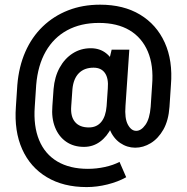

<svg xmlns="http://www.w3.org/2000/svg" viewBox="-20 -682 778 800"><path d="M52.2 -328Q58.5 -404.5 85.5 -466Q112.5 -527.5 158 -571.4Q203.5 -615.2 263.9 -638.9Q324.2 -662.5 397.2 -662.5L392.2 -586.5Q316.5 -586.5 260 -555.9Q203.5 -525.2 170.5 -467.4Q137.5 -409.5 130.8 -328ZM341.2 97.5Q243.8 97.5 174.9 56.1Q106 14.8 72.4 -60.4Q38.8 -135.5 46.2 -237H124.8Q119 -156.2 143.1 -98Q167.2 -39.8 219 -9.1Q270.8 21.5 346.2 21.5ZM46.2 -237 52.2 -328H130.8L124.8 -237ZM341.2 97.5 346.2 21.5Q381.8 21.5 417.1 13.8Q452.5 6 478 -7.5L505.8 56.5Q471.8 75.5 427.8 86.5Q383.8 97.5 341.2 97.5ZM329.8 -70Q286.8 -70 255.8 -91.4Q224.8 -112.8 209.4 -151.4Q194 -190 198.2 -240H276.8Q273.2 -197 292.4 -174Q311.5 -151 350.2 -151ZM198.2 -240 203.2 -311H281.8L276.8 -240ZM329.8 -70 350.2 -151Q383 -151 401.9 -174Q420.8 -197 424.2 -240H468.2Q464 -190 445 -151.4Q426 -112.8 396.6 -91.4Q367.2 -70 329.8 -70ZM607.8 -237H686.2Q682.2 -180 660.8 -142.2Q639.2 -104.5 608 -85.5Q576.8 -66.5 543.1 -66.6Q509.5 -66.8 480.9 -86.2Q452.2 -105.8 436.2 -144.2Q420.2 -182.8 424.2 -240H502.8Q498.8 -188.8 512.8 -162.8Q526.8 -136.8 547.4 -136.8Q568 -136.8 585.9 -161.8Q603.8 -186.8 607.8 -237ZM203.2 -311Q207.5 -361.8 228.5 -400Q249.5 -438.2 283 -459.6Q316.5 -481 358.2 -481L369.8 -400Q331.2 -400 308.6 -377.1Q286 -354.2 281.8 -311ZM429.2 -313.5Q432.8 -355.5 417.2 -377.8Q401.8 -400 369.8 -400L358.2 -481Q396 -481 422.5 -459.9Q449 -438.8 461.9 -401.1Q474.8 -363.5 470.8 -313.5ZM424.2 -240 438.2 -446 445.2 -475H518.8L502.8 -240ZM607.8 -237 613.8 -328H692.2L686.2 -237ZM613.8 -328Q620.5 -409.5 595.9 -467.4Q571.2 -525.2 519.9 -555.9Q468.5 -586.5 392.2 -586.5L397.2 -662.5Q494.8 -662.5 563.5 -621.1Q632.2 -579.8 666.4 -504.6Q700.5 -429.5 692.2 -328Z"/></svg>

Font: Akshar Light
Style: Regular
Weight: 300
Designer: Tall Chai
Foundry: Tall Chai
Version: Version 1.100